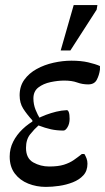

<svg xmlns="http://www.w3.org/2000/svg" viewBox="-20 -719 412 753"><path d="M160 14Q123 14 90.5 1Q58 -12 38 -38.5Q18 -65 18 -105Q18 -136 31.5 -163Q45 -190 68.5 -212.5Q92 -235 122 -251Q140 -261 160 -268.5Q180 -276 200.5 -281Q221 -286 242 -287Q247 -287 250 -278.5Q253 -270 253 -253Q253 -234 245 -220.5Q237 -207 229 -207Q202 -207 179.5 -212Q157 -217 131 -227Q115 -213 98.5 -192.5Q82 -172 82 -139Q82 -98 110.5 -82Q139 -66 173 -66Q208 -66 230.5 -73Q253 -80 269.5 -91.5Q286 -103 301 -115H311Q316 -107 319.5 -97.5Q323 -88 323 -77Q323 -49 307 -31.5Q291 -14 265.5 -4Q240 6 212 10Q184 14 160 14ZM138 -253 107 -235V-247Q85 -271 71 -293Q57 -315 57 -345Q57 -381 75.5 -406.5Q94 -432 124 -448.5Q154 -465 190 -473Q226 -481 260 -481Q298 -481 326 -474.5Q354 -468 372 -460V-446Q369 -424 359.5 -406Q350 -388 326 -388Q303 -388 282.5 -395.5Q262 -403 232 -403Q207 -403 178.5 -397Q150 -391 130.5 -376Q111 -361 111 -333Q111 -310 119.5 -288.5Q128 -267 138 -253ZM256 -521H218L269 -699H362L359 -681Z"/></svg>

Font: STIX Two Text
Style: Italic
Weight: 400
Italic angle: -12°
Designer: Ross Mills, John Hudson & Paul Hanslow, Tiro Typeworks Ltd; with prior portions MicroPress Inc. and Coen Hoffman, Elsevi
Foundry: Tiro Typeworks Ltd
Version: Version 2.13 b171